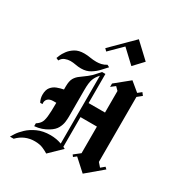

<svg xmlns="http://www.w3.org/2000/svg" viewBox="-208 -998 1066 1156"><g transform="rotate(30 325.0 -420.0)"><path d="M283.3 -705 268.3 -720 416.7 -867.5 520 -770.8 458.3 -705 368.3 -789.2ZM60 -514.2 43.3 -521.7Q44.2 -524.2 50.8 -540.8Q57.5 -557.5 72.5 -577.9Q87.5 -598.3 112.5 -613.8Q137.5 -629.2 175.8 -629.2Q196.7 -629.2 218.3 -625.4Q240 -621.7 262.5 -621.7Q279.2 -621.7 295.8 -625.4Q312.5 -629.2 330 -640L345.8 -631.7Q332.5 -617.5 312.9 -595.8Q293.3 -574.2 266.2 -557.5Q239.2 -540.8 202.5 -540.8Q182.5 -540.8 163.3 -544.6Q144.2 -548.3 125.8 -548.3Q108.3 -548.3 89.6 -541.2Q70.8 -534.2 60 -514.2ZM37.5 28.3Q40.8 21.7 54.2 1.2Q67.5 -19.2 92.5 -42.9Q117.5 -66.7 155.8 -84.2Q194.2 -101.7 245.8 -101.7Q285.8 -101.7 323.3 -88.3V-560Q303.3 -538.3 294.2 -514.6Q285 -490.8 285 -439.2V-253.3Q285 -238.3 282.5 -216.7Q280 -195 267.5 -171.7Q255 -148.3 225 -130Q183.3 -103.3 132.5 -99.2V-119.2Q150 -130 160 -144.6Q170 -159.2 173.8 -191.2Q177.5 -223.3 177.5 -285V-287.5H157.5Q130.8 -287.5 118.3 -274.2Q105.8 -260.8 109.2 -239.2H93.3Q80.8 -262.5 80.8 -288.3Q80.8 -322.5 95.8 -340.8Q110.8 -359.2 132.9 -367.5Q155 -375.8 177.5 -380V-400.8Q177.5 -439.2 188.8 -458.8Q200 -478.3 219.2 -491.7Q238.3 -505 261.7 -523.3Q272.5 -531.7 282.5 -541.2Q292.5 -550.8 301.7 -561.7L323.3 -585.8H346.7V-383.3H460.8V-533.3L439.2 -555L410 -532.5V-555.8L506.7 -634.2L569.2 -582.5L594.2 -602.5L608.3 -584.2L577.5 -559.2V-107.5L600.8 -80.8L626.7 -102.5L639.2 -90.8L528.3 2.5L447.5 -70.8L427.5 -55L418.3 -67.5L460.8 -100.8V-285.8H346.7V-79.2Q353.3 -75.8 360 -72.5L277.5 7.5Q265 -0.8 240.8 -11.7Q216.7 -22.5 182.5 -22.5Q111.7 -22.5 63.3 28.3Z"/></g></svg>

Font: Manufacturing Consent
Style: Regular
Weight: 400
Version: Version 3.000; ttfautohint (v1.8.4.7-5d5b)